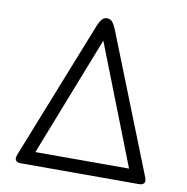

<svg xmlns="http://www.w3.org/2000/svg" viewBox="-80 -787 841 864"><g transform="rotate(10 341.0 -355.0)"><path d="M45 -20Q45 -24 49 -36L300 -669Q309 -690 318 -700Q327 -710 341 -710Q355 -710 364 -700Q373 -690 382 -669L633 -36Q637 -24 637 -20Q637 0 610 0H72Q45 0 45 -20ZM555 -61 341 -608 127 -61Z"/></g></svg>

Font: Kodchasan
Style: Regular
Weight: 400
Version: Version 1.000; ttfautohint (v1.6)